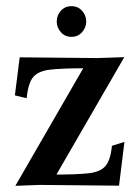

<svg xmlns="http://www.w3.org/2000/svg" viewBox="-20 -602 454 623"><path d="M366.2 0.5 108.9 -2Q96.7 -2 29.8 1L250 -380.4Q183.1 -380.4 144.5 -376.2Q106 -372.1 88.9 -353.3Q71.8 -334.5 66.4 -283.2L28.3 -292.5L43.9 -416L295.9 -413.6L383.3 -416.5L163.1 -35.6Q227.1 -35.6 265.6 -39.6Q304.2 -43.5 321.3 -62.3Q338.4 -81.1 343.3 -128.9L383.8 -141.6ZM211.9 -482.4Q190.9 -482.4 177.5 -497.6Q164.1 -512.7 164.1 -532.2Q164.1 -552.2 177.5 -567.1Q190.9 -582 211.9 -582Q232.9 -582 246.3 -567.1Q259.8 -552.2 259.8 -532.2Q259.8 -512.7 246.3 -497.6Q232.9 -482.4 211.9 -482.4Z"/></svg>

Font: Quaaykop
Style: Medium
Weight: 500
Designer: Tup Wanders
Foundry: Free font, DO NOT SELL
Version: Version 1.00;July 31, 2023;FontCreator 11.5.0.2430 64-bit